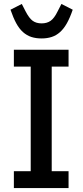

<svg xmlns="http://www.w3.org/2000/svg" viewBox="-20 -949 417 969"><path d="M50 0V-85H135V-613H50V-698H326V-613H241V-85H326V0ZM190 -755Q161 -755 138 -762.5Q115 -770 96 -787Q77 -804 62 -831.5Q47 -859 33 -900L90 -929L109 -892Q127 -857 145 -844Q163 -831 190 -831Q217 -831 235.5 -844Q254 -857 271 -892L290 -929L347 -900Q333 -859 317.5 -831.5Q302 -804 283 -787Q264 -770 241 -762.5Q218 -755 190 -755Z"/></svg>

Font: IBM Plex Sans Condensed Medium
Style: Regular
Weight: 500
Width: 3
Designer: Mike Abbink, Paul van der Laan, Pieter van Rosmalen
Foundry: Bold Monday
Version: Version 1.3